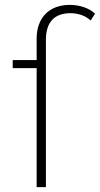

<svg xmlns="http://www.w3.org/2000/svg" viewBox="-20 -766 409 786"><path d="M32 -520V-487H130V0H168V-604C168 -674 202 -712 268 -712C300 -712 330 -702 351 -682L369 -710C344 -734 304 -746 266 -746C179 -746 130 -691 130 -608V-520Z"/></svg>

Font: Montserrat-Alt1 ExtLt
Style: Regular
Weight: 200
Designer: Differentunic
Foundry: Differentunic
Version: Version 7.222